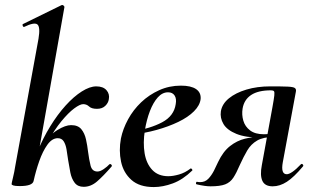

<svg xmlns="http://www.w3.org/2000/svg" viewBox="-20 -746 1268 778"><path d="M60 8Q41 8 34 5.5Q27 3 27 0Q27 -4 32.5 -26Q38 -48 42 -74L136 -589Q144 -637 131.5 -647Q119 -657 78 -637Q74 -636 72 -642Q70 -648 74 -649L229 -725Q234 -727 238 -723Q242 -719 241 -717L116 -12Q111 8 60 8ZM319 11Q295 11 282.5 -5.5Q270 -22 265 -47Q260 -72 256 -98Q253 -121 249.5 -141Q246 -161 238 -173.5Q230 -186 214 -186Q191 -186 172 -159.5Q153 -133 139 -93Q125 -53 116 -12L98 -14Q108 -73 131 -129.5Q154 -186 183.5 -234Q213 -282 246 -318.5Q279 -355 311.5 -375.5Q344 -396 370 -396Q398 -396 411.5 -380.5Q425 -365 421 -344Q419 -329 406.5 -317Q394 -305 373 -305Q351 -305 341 -314.5Q331 -324 317 -324Q304 -324 280.5 -306.5Q257 -289 229 -255Q201 -221 173 -170L153 -156Q180 -199 212.5 -219Q245 -239 268 -239Q296 -239 309.5 -222.5Q323 -206 328.5 -181Q334 -156 337 -130Q341 -99 347 -75Q353 -51 375 -51Q386 -51 400.5 -61Q415 -71 423 -80Q427 -83 431 -79Q435 -75 432 -71Q398 -32 373 -10.5Q348 11 319 11Z M603 12Q545 12 512.5 -17Q480 -46 470.5 -91Q461 -136 470 -185Q478 -224 499 -262.5Q520 -301 552 -331.5Q584 -362 625 -380.5Q666 -399 713 -399Q754 -399 774.5 -385Q795 -371 793 -345Q790 -319 766 -295Q742 -271 702.5 -252Q663 -233 614.5 -219.5Q566 -206 516 -201L518 -214Q589 -225 637 -250.5Q685 -276 692 -324Q696 -346 687.5 -359Q679 -372 661 -372Q638 -372 619.5 -351.5Q601 -331 587.5 -296Q574 -261 567 -218Q559 -167 566 -125Q573 -83 597 -57.5Q621 -32 662 -32Q681 -32 705.5 -39Q730 -46 752 -63Q754 -65 757.5 -61Q761 -57 759 -55Q721 -18 680.5 -3Q640 12 603 12Z M833 9Q822 9 808 7Q794 5 777 1Q773 0 774.5 -5.5Q776 -11 780 -9Q784 -8 791 -8Q811 -8 824 -21.5Q837 -35 847 -54.5Q857 -74 864 -90Q884 -132 912 -154Q940 -176 972.5 -184Q1005 -192 1037 -192L1042 -188Q976 -188 938 -203.5Q900 -219 885.5 -243.5Q871 -268 875 -295Q880 -325 907.5 -347.5Q935 -370 978.5 -383Q1022 -396 1075 -396Q1123 -396 1145.5 -395Q1168 -394 1174.5 -389.5Q1181 -385 1179 -375L1126 -89Q1117 -40 1142 -40Q1151 -40 1165.5 -50Q1180 -60 1199 -80Q1203 -84 1207 -79.5Q1211 -75 1207 -71Q1171 -28 1142.5 -9.5Q1114 9 1085 9Q1053 9 1043 -13.5Q1033 -36 1041 -77L1084 -312Q1090 -345 1091.5 -359Q1093 -373 1090 -376.5Q1087 -380 1078 -380Q1026 -380 997.5 -361Q969 -342 963 -306Q959 -281 966 -257Q973 -233 993.5 -217.5Q1014 -202 1049 -202Q1072 -202 1096 -208L1090 -191Q1047 -191 1022 -176.5Q997 -162 982 -136.5Q967 -111 952 -78Q938 -45 925.5 -26Q913 -7 892.5 1Q872 9 833 9Z"/></svg>

Font: Cormorant Infant Light
Style: Italic
Weight: 300
Italic angle: -10°
Designer: Christian Thalmann (Catharsis Fonts)
Foundry: Catharsis Fonts
Version: Version 4.001